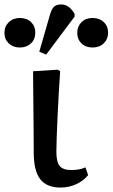

<svg xmlns="http://www.w3.org/2000/svg" viewBox="-86 -831 507 865"><path d="M187 14Q124 14 95 -24Q66 -62 66 -144Q66 -180 65.5 -232Q65 -284 64.5 -339.5Q64 -395 63.5 -441Q63 -487 63 -510L174 -517L185 -510Q182 -468 179 -415.5Q176 -363 173.5 -310Q171 -257 169.5 -213.5Q168 -170 168 -147Q168 -101 183 -83Q198 -65 235 -65Q274 -65 299 -77L311 -42Q289 -15 256 -0.5Q223 14 187 14ZM122 -585 91 -598 138 -761Q146 -790 157 -800.5Q168 -811 190 -811Q225 -811 250 -769V-756ZM3 -617Q-27 -617 -46.5 -635.5Q-66 -654 -66 -683Q-66 -712 -46.5 -731Q-27 -750 3 -750Q35 -750 54 -731.5Q73 -713 73 -684Q73 -654 53.5 -635.5Q34 -617 3 -617ZM331 -617Q300 -617 281 -635.5Q262 -654 262 -683Q262 -712 281 -731Q300 -750 331 -750Q362 -750 381.5 -731.5Q401 -713 401 -684Q401 -655 381.5 -636Q362 -617 331 -617Z"/></svg>

Font: Literata 36pt Medium
Style: Regular
Weight: 500
Designer: Latin by Veronika Burian and Jose Scaglione. Greek by Irene Vlachou. Cyrillic by Vera Evstafieva.
Foundry: TypeTogether
Version: Version 3.002